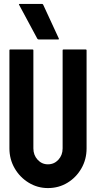

<svg xmlns="http://www.w3.org/2000/svg" viewBox="-20 -948 500 978"><path d="M224 10Q171 10 126 -17.5Q81 -45 54.5 -91Q28 -137 28 -192V-692Q28 -696 32 -696H146Q150 -696 150 -692V-192Q150 -158 171.5 -134.5Q193 -111 224 -111Q256 -111 277.5 -134.5Q299 -158 299 -192V-692Q299 -696 303 -696H417Q421 -696 421 -692V-192Q421 -136 394.5 -90Q368 -44 323.5 -17Q279 10 224 10ZM280 -751Q281 -747 277 -747H177Q173 -747 170 -751L77 -924Q75 -928 80 -928H194Q198 -928 200 -924Z"/></svg>

Font: AL Dynamic
Style: Regular
Weight: 400
Version: Version 1.000; ttfautohint (v1.8.2) -l 8 -r 50 -G 200 -x 14 